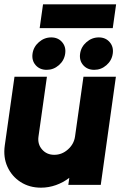

<svg xmlns="http://www.w3.org/2000/svg" viewBox="-27 -855 597 888"><path d="M-5 -181.5 40 -500H190L151 -223.5Q146 -188.5 167.5 -163.8Q189 -139 224 -139Q259.5 -139 287.2 -163.8Q315 -188.5 320 -223.5L359 -500H509L439 0H289L293.5 -32.5Q265.5 -11 231.8 1Q198 13 162.5 13Q109 13 68.2 -13.2Q27.5 -39.5 7.5 -83.5Q-12.5 -127.5 -5 -181.5ZM189 -532Q157 -532 138 -553.5Q119 -575 123.5 -607Q128 -638.5 153 -660.2Q178 -682 210 -682Q241.5 -682 260.2 -660.2Q279 -638.5 274.5 -607Q270 -575 245.2 -553.5Q220.5 -532 189 -532ZM409 -532Q377 -532 358 -553.5Q339 -575 343.5 -607Q348 -638.5 373 -660.2Q398 -682 430 -682Q461.5 -682 480.2 -660.2Q499 -638.5 494.5 -607Q490 -575 465.2 -553.5Q440.5 -532 409 -532ZM172 -835H510L494.5 -725H156.5Z"/></svg>

Font: Urbanist Black
Style: Italic
Weight: 900
Italic angle: -8°
Designer: Corey Hu
Foundry: Corey Hu
Version: Version 1.330; ttfautohint (v1.8.4.7-5d5b)